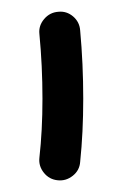

<svg xmlns="http://www.w3.org/2000/svg" viewBox="-20 -720 207 331"><path d="M79.6 -409.2Q64.9 -410.6 55.7 -422.1Q46.4 -433.6 47.9 -447.8Q53.2 -495.1 53.2 -549.8Q53.2 -606.4 47.9 -661.6Q46.4 -675.8 56.2 -687.3Q65.9 -698.7 80.6 -699.7Q94.7 -701.2 106 -691.7Q117.2 -682.1 118.2 -667.5Q123.5 -609.9 123.5 -549.8Q123.5 -491.7 118.2 -440.9Q117.2 -426.3 105.5 -417Q93.8 -407.7 79.6 -409.2Z"/></svg>

Font: Mikhak ExtraBold
Style: Regular
Weight: 800
Designer: Amin Abedi
Version: Version 3.3